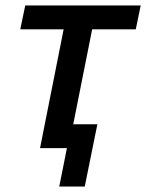

<svg xmlns="http://www.w3.org/2000/svg" viewBox="-20 -540 533 700"><path d="M126 0 212 -433H54L72 -520H493L475 -433H316L247 -87H335L289 140H196L224 0Z"/></svg>

Font: IBM Plex Sans Medium
Style: Italic
Weight: 500
Italic angle: -11.31°
Designer: Mike Abbink, Paul van der Laan, Pieter van Rosmalen
Foundry: Bold Monday
Version: Version 3.201